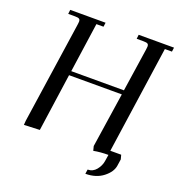

<svg xmlns="http://www.w3.org/2000/svg" viewBox="-149 -825 1017 1094"><g transform="rotate(20 359.5 -278.0)"><path d="M65.9 3.9 67.9 -22 158.2 -637.2Q160.2 -650.9 160.2 -655.8Q160.2 -668.5 153.3 -672.6Q146.5 -676.8 127.9 -676.8H86.9L89.8 -702.1H304.2L300.8 -676.8H257.8L214.8 -376H534.2L573.2 -637.2Q575.2 -650.9 575.2 -655.8Q575.2 -668.5 568.4 -672.6Q561.5 -676.8 543 -676.8H502L504.9 -702.1H719.2L715.8 -676.8H672.9L579.1 -25.9H645L651.9 0L646 40Q640.1 79.6 597.4 112.8Q554.7 146 490.2 146L494.1 119.1Q525.4 119.1 545.9 94Q566.4 68.8 570.8 40L577.1 0Q527.8 0 487.8 7.8L481 -19L530.8 -350.1H210.9L161.1 0Z"/></g></svg>

Font: Dihjauti S
Style: Bold Italic
Weight: 700
Italic angle: -9°
Designer: T. Christopher White
Version: Version 3.0.0